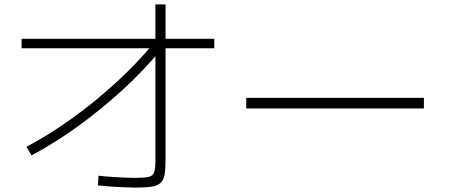

<svg xmlns="http://www.w3.org/2000/svg" viewBox="-20 -828 2040 871"><path d="M100 -162Q204 -217 307.5 -291.5Q411 -366 506 -453Q601 -540 676 -631L712 -605Q634 -510 537.5 -421.5Q441 -333 335.5 -256.5Q230 -180 123 -123ZM594 23Q570 23 540 21.5Q510 20 480 18Q450 16 424 13L427 -31Q452 -28 481.5 -26Q511 -24 540 -22.5Q569 -21 590 -21Q634 -21 654 -25.5Q674 -30 679.5 -47Q685 -64 685 -101V-808H731V-101Q731 -60 726.5 -35.5Q722 -11 708 2Q694 15 666.5 19Q639 23 594 23ZM78 -609V-652H952V-609Z M1097 -336V-384H1903V-336Z"/></svg>

Font: M PLUS 1 Code Light
Style: Regular
Weight: 300
Designer: Coji Morishita
Foundry: UNDERFOREST DESIGN
Version: Version 1.002